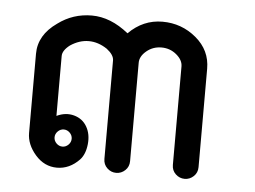

<svg xmlns="http://www.w3.org/2000/svg" viewBox="-36 -404 593 447"><g transform="rotate(5 260.0 -180.0)"><path d="M134 -84Q128 -90 120 -90Q112 -90 106 -84Q100 -78 100 -70Q100 -62 106 -56Q112 -50 120 -50Q128 -50 134 -56Q140 -62 140 -70Q140 -78 134 -84ZM248 -326Q282 -360 327 -360Q372 -360 406 -331.5Q440 -303 440 -260V-30Q440 -17 431 -8.5Q422 0 410 0Q398 0 389 -8.5Q380 -17 380 -30V-260Q380 -275 365 -287.5Q350 -300 330 -300Q310 -300 295 -287.5Q280 -275 280 -260V-30Q280 -17 271 -8.5Q262 0 250 0Q238 0 229 -8.5Q220 -17 220 -30V-260Q220 -273 203 -286Q182 -300 160 -300Q138 -300 117 -286Q100 -273 100 -260V-120Q121 -130 141 -124.5Q161 -119 171 -101.5Q181 -84 178.5 -60.5Q176 -37 164 -24Q141 0 111.5 0Q82 0 61 -24Q40 -48 40 -75V-260Q40 -304 83 -334Q118 -360 162 -360Q206 -360 248 -326Z"/></g></svg>

Font: SOV_Station
Style: Bold
Weight: 700
Version: Version 1.00